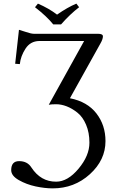

<svg xmlns="http://www.w3.org/2000/svg" viewBox="-20 -832 648 1063"><path d="M274.9 -696.8Q238.8 -741.7 173.8 -792L189.9 -812Q250 -786.1 295.9 -751Q353 -791 402.8 -812L418 -792Q368.2 -753.9 317.9 -696.8ZM167 -645H522Q549.8 -645 549.8 -630.9Q549.8 -614.7 535.2 -589.8L367.2 -288.1Q463.4 -269 513.7 -204.1Q564 -139.2 564 -50.8Q564 54.2 477.5 132.6Q391.1 210.9 272 210.9Q228 210.9 177 200Q126 189 84 165Q42 141.1 42 109.9Q42 60.1 85.9 60.1Q131.8 60.1 153.8 95.2Q205.6 174.3 291 173.8Q355 173.8 415 101.8Q475.1 29.8 475.1 -42Q475.1 -98.1 456.5 -141.6Q438 -185.1 408.4 -208.5Q378.9 -231.9 348.9 -243.4Q318.8 -254.9 291 -254.9Q264.2 -254.9 250 -252L445.8 -605H196.8Q147.9 -604 121.1 -562.5Q94.2 -521 89.8 -477.1L64 -479L85 -667Q90.8 -666 121.8 -655.5Q152.8 -645 167 -645Z"/></svg>

Font: Biolilbert
Style: Regular
Weight: 400
Designer: Philipp H. Poll
Foundry: Philipp H. Poll
Version: Version 1.1.0